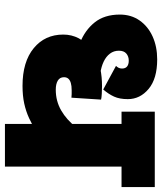

<svg xmlns="http://www.w3.org/2000/svg" viewBox="42 -714 672 797"><g transform="rotate(90 378.5 -316.0)"><path d="M757 -484H672V0H495V-146L527 -131Q499 -113 470.5 -100Q442 -87 410 -80Q378 -73 337 -73Q237 -73 180.5 -119.5Q124 -166 124 -242Q124 -277 139.5 -306.5Q155 -336 189 -358Q194 -360 196 -365.5Q198 -371 202 -373Q231 -389 265.5 -396Q300 -403 338 -403Q353 -403 370 -402Q387 -401 394 -399L386 -276Q379 -277 371 -277Q363 -277 355 -277Q337 -277 325 -273.5Q313 -270 307 -263Q301 -256 301 -245Q301 -228 315 -219.5Q329 -211 353 -211Q400 -211 439 -233.5Q478 -256 509 -296L495 -208V-484H444V-622H757ZM269 -285Q211 -291 158.5 -311.5Q106 -332 73.5 -372.5Q41 -413 41 -477Q41 -524 65.5 -559Q90 -594 132 -613Q174 -632 227 -632Q307 -632 349.5 -596.5Q392 -561 392 -510Q392 -476 381.5 -453Q371 -430 352 -408L254 -461Q259 -466 262 -472Q265 -478 265 -486Q265 -500 256.5 -507Q248 -514 232 -514Q215 -514 203 -504Q191 -494 191 -473Q191 -452 203 -436Q215 -420 236 -410Q257 -400 284 -396Z"/></g></svg>

Font: Noto Sans Devanagari Black
Style: Regular
Weight: 900
Version: Version 2.003